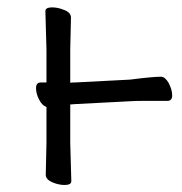

<svg xmlns="http://www.w3.org/2000/svg" viewBox="-20 -505 504 533"><path d="M342 -224 188 -216 175 -215V-108L178 -2Q178 8 161 8.5Q144 9 125 1Q107 -7 107 -20L109 -108V-208Q97 -212 88.5 -228.5Q80 -245 80 -260.5Q80 -276 93 -276H109V-367L106 -474Q106 -484 123 -484.5Q140 -485 159 -477Q177 -470 177 -456L175 -367V-275Q178 -276 182 -276H187L341 -284Q403 -292 427 -292Q438 -292 448 -275Q458 -256 458 -240.5Q458 -225 445 -225H383Q356 -225 342 -224Z"/></svg>

Font: LXGW WenKai Lite
Style: Regular
Weight: 400
Designer: LXGW / Fontworks Inc.
Foundry: LXGW / Fontworks Inc.
Version: Version 1.511; March 25, 2025